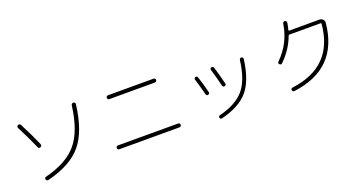

<svg xmlns="http://www.w3.org/2000/svg" viewBox="-40 -1457 4080 2160"><g transform="rotate(-20 2000.0 -377.0)"><path d="M805.7 -700.2Q807.6 -710 815.4 -716.8Q823.2 -723.6 833 -722.7Q842.8 -721.7 849.1 -714.4Q855.5 -707 854.5 -697.3Q815.4 -381.8 684.6 -226.1Q553.7 -70.3 273.4 -1Q251 3.9 244.1 -16.6Q239.3 -39.1 258.8 -43.9Q522.5 -110.4 645.5 -257.3Q768.6 -404.3 805.7 -700.2ZM284.2 -388.7Q227.5 -517.6 151.4 -666Q146.5 -674.8 149.4 -684.6Q152.3 -694.3 161.1 -698.2Q169.9 -703.1 179.7 -700.2Q189.5 -697.3 193.4 -688.5Q268.6 -544.9 327.1 -410.2Q331.1 -401.4 327.6 -391.6Q324.2 -381.8 315.4 -377.9Q292 -369.1 284.2 -388.7Z M1227.5 -667H1772.5Q1782.2 -667 1788.6 -660.6Q1794.9 -654.3 1794.9 -644Q1794.9 -633.8 1788.6 -627.4Q1782.2 -621.1 1772.5 -621.1H1227.5Q1217.8 -621.1 1211.4 -627.4Q1205.1 -633.8 1205.1 -644Q1205.1 -654.3 1211.4 -660.6Q1217.8 -667 1227.5 -667ZM1139.6 -52.7Q1129.9 -52.7 1123.5 -59.6Q1117.2 -66.4 1117.2 -76.2Q1117.2 -85.9 1123.5 -92.3Q1129.9 -98.6 1139.6 -98.6H1860.4Q1870.1 -98.6 1876.5 -92.3Q1882.8 -85.9 1882.8 -76.2Q1882.8 -66.4 1876.5 -59.6Q1870.1 -52.7 1860.4 -52.7Z M2343.8 15.6Q2325.2 20.5 2319.3 0Q2314.5 -18.6 2334 -25.4Q2539.1 -76.2 2634.3 -189.5Q2729.5 -302.7 2757.8 -533.2Q2759.8 -543 2766.6 -548.8Q2773.4 -554.7 2783.2 -553.7Q2792 -552.7 2797.9 -545.9Q2803.7 -539.1 2802.7 -530.3Q2771.5 -282.2 2668.5 -160.2Q2565.4 -38.1 2343.8 15.6ZM2262.7 -302.7Q2230.5 -424.8 2208 -496.1Q2205.1 -503.9 2209.5 -512.7Q2213.9 -521.5 2221.7 -523.4Q2241.2 -528.3 2249 -507.8Q2278.3 -420.9 2304.7 -314.5Q2309.6 -292 2290 -287.1Q2267.6 -281.2 2262.7 -302.7ZM2427.7 -564.5Q2449.2 -569.3 2456.1 -547.9Q2491.2 -431.6 2512.7 -339.8Q2517.6 -320.3 2496.1 -314.5Q2474.6 -309.6 2469.7 -330.1Q2452.1 -406.2 2414.1 -536.1Q2408.2 -559.6 2427.7 -564.5Z M3191.4 -335.9Q3175.8 -320.3 3159.2 -335.9Q3143.6 -350.6 3159.2 -367.2Q3322.3 -527.3 3355.5 -750Q3356.4 -759.8 3364.3 -766.1Q3372.1 -772.5 3381.8 -771Q3391.6 -769.5 3397.5 -762.7Q3403.3 -755.9 3402.3 -746.1Q3397.5 -707 3384.8 -662.1Q3383.8 -659.2 3386.2 -656.2Q3388.7 -653.3 3391.6 -653.3H3752.9Q3777.3 -653.3 3793.9 -636.7Q3810.5 -620.1 3808.6 -596.7Q3758.8 -63.5 3214.8 5.9Q3206.1 6.8 3198.7 1Q3191.4 -4.9 3189.5 -13.7Q3186.5 -33.2 3208 -38.1Q3716.8 -102.5 3760.7 -601.6Q3760.7 -609.4 3752.9 -610.4H3377.9Q3370.1 -610.4 3367.2 -602.5Q3312.5 -453.1 3191.4 -335.9Z"/></g></svg>

Font: Rounded-X Mgen+ 2m light
Style: Regular
Weight: 200
Designer: [Source Han Sans]
Ryoko NISHIZUKA  (kana & ideographs); Paul D. Hunt (Latin, Greek & Cyrillic); Wenlong ZHANG  (bopomofo
Version: Version 1.059.20150602